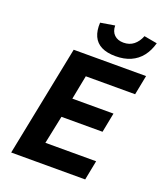

<svg xmlns="http://www.w3.org/2000/svg" viewBox="-154 -958 908 1061"><g transform="rotate(20 300.0 -428.0)"><path d="M38.4 0 168.8 -651.8H594.4L571.9 -536.8H281.8L254.2 -395.3H496.1L473.6 -280.3H232L197.7 -115H496.1L473.6 0ZM397.3 -697.2Q347 -697.2 314.3 -713.7Q281.6 -730.2 266.8 -762.8Q252 -795.5 254.7 -842.2L338.4 -856.1Q338.8 -821.2 358.8 -801.9Q378.8 -782.5 413.2 -782.5Q448.3 -782.5 472.7 -801.9Q497 -821.2 510.8 -856.1L587.9 -842.2Q574.9 -795.5 549.6 -763.3Q524.2 -731 486.1 -714.1Q448 -697.2 397.3 -697.2Z"/></g></svg>

Font: SourceCodeVF
Style: Italic
Weight: 200
Italic angle: -11°
Monospace: yes
Designer: Paul D. Hunt, Teo Tuominen
Foundry: Adobe
Version: Version 1.026;hotconv 1.1.0;makeotfexe 2.6.0